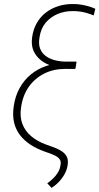

<svg xmlns="http://www.w3.org/2000/svg" viewBox="-20 -741 489 944"><path d="M448.7 -697.8 440.4 -665Q424.3 -671.9 407.7 -676.8Q391.1 -681.6 374 -684.1Q356.9 -686.5 340.3 -686.5Q298.8 -687 263.7 -672.4Q228.5 -657.7 204.6 -629.4Q180.7 -601.1 174.3 -557.6Q168.5 -524.9 177.2 -502.2Q186 -479.5 204.6 -465.8Q223.1 -452.1 248.5 -445.3Q273.9 -438.5 302.7 -438H356.4L351.6 -406.2H301.8Q268.1 -407.2 236.8 -416.5Q205.6 -425.8 181.4 -444.6Q157.2 -463.4 145 -491Q132.8 -518.6 137.7 -555.7Q142.6 -595.2 160.2 -626.5Q177.7 -657.7 204.8 -678.7Q231.9 -699.7 266.4 -710.7Q300.8 -721.7 340.3 -721.2Q359.9 -721.2 378.2 -718.3Q396.5 -715.3 414.6 -710.2Q432.6 -705.1 448.7 -697.8ZM300.3 -431.6 355 -431.2 350.1 -401.9 301.8 -402.3Q243.2 -402.3 197.5 -379.4Q151.9 -356.4 122.3 -315.2Q92.8 -273.9 84 -215.8Q76.2 -168.5 89.8 -132.3Q103.5 -96.2 134 -70.8Q164.6 -45.4 206.5 -30.3L237.8 -19Q259.3 -11.7 277.6 -1.2Q295.9 9.3 306.2 25.6Q316.4 42 313 67.4Q310.1 91.8 298.6 113Q287.1 134.3 270.5 152.1Q253.9 169.9 233.4 182.6L212.4 160.2Q228 149.4 242.2 135.5Q256.3 121.6 265.9 105.2Q275.4 88.9 277.8 68.4Q280.8 52.2 273.2 42Q265.6 31.7 252.7 25.1Q239.7 18.6 226.6 13.7L200.2 4.4Q161.1 -9.3 130.1 -29.5Q99.1 -49.8 78.4 -76.7Q57.6 -103.5 49.3 -138.4Q41 -173.3 47.4 -217.8Q54.2 -267.1 75.7 -306.6Q97.2 -346.2 130.9 -374.3Q164.6 -402.3 207.3 -416.7Q250 -431.2 300.3 -431.6Z"/></svg>

Font: Roboto Condensed ExtraLight
Style: Italic
Weight: 250
Italic angle: -12°
Designer: Christian Robertson
Foundry: Google
Version: Version 3.008; 2023